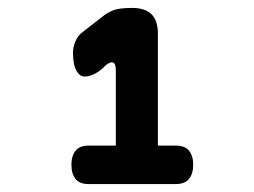

<svg xmlns="http://www.w3.org/2000/svg" viewBox="-20 -904 640 484"><path d="M203 -440Q181 -440 170.5 -453Q160 -466 160 -489Q160 -511 170.5 -524Q181 -537 203 -537H272V-726Q272 -737 269.5 -742Q267 -747 262 -747Q259 -747 255 -745Q251 -743 246 -739L239 -732Q225 -720 213.5 -715.5Q202 -711 193 -711Q181 -711 172.5 -726Q164 -741 164 -772Q164 -785 170 -799.5Q176 -814 188 -823L242 -865Q260 -878 275.5 -881Q291 -884 313 -884Q346 -884 362 -868Q378 -852 378 -819V-537H423Q446 -537 456.5 -524Q467 -511 467 -489Q467 -466 456.5 -453Q446 -440 423 -440Z"/></svg>

Font: Maple Mono NL ExtraBold
Style: Regular
Weight: 800
Monospace: yes
Designer: subframe7536
Version: Version 7.000